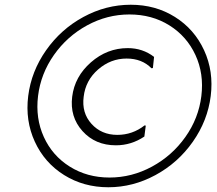

<svg xmlns="http://www.w3.org/2000/svg" viewBox="-20 -780 916 810"><path d="M636 -41.5Q541 10 437 10Q333 10 250.5 -41.5Q168 -93 127 -182Q86 -271 99 -375Q112 -479 174.5 -568Q237 -657 332 -708.5Q427 -760 531.5 -760Q636 -760 718 -708.5Q800 -657 841 -568Q882 -479 869 -375Q856 -271 793.5 -182Q731 -93 636 -41.5ZM442 -31Q536 -31 621 -77Q706 -123 762 -202Q818 -281 829.5 -375Q841 -469 804.5 -548Q768 -627 694.5 -673Q621 -719 526 -719Q432 -719 347.5 -673Q263 -627 207.5 -548Q152 -469 140.5 -375Q129 -281 165 -202Q201 -123 274.5 -77Q348 -31 442 -31ZM469 -167Q382 -167 328 -227Q274 -287 284.5 -372Q295 -457 363.5 -517Q432 -577 519 -577Q582 -577 630 -540L625 -493L619 -492Q579 -533 514 -533Q447 -533 394 -487Q341 -441 333 -372Q324 -304 366 -257.5Q408 -211 475 -211Q539 -211 590 -251L595 -250L589 -204Q534 -167 469 -167Z"/></svg>

Font: Orkney Light
Style: LightItalic
Weight: 300
Designer: Samuel Oakes and Alfredo Marco Pradil
Foundry: Alfredo Marco Pradil
Version: 1.0; ttfautohint (v1.5)